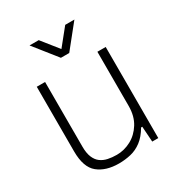

<svg xmlns="http://www.w3.org/2000/svg" viewBox="-175 -836 888 960"><g transform="rotate(-30 269.0 -355.5)"><path d="M232 12Q157 12 112 -24.5Q67 -61 67 -153V-526H115V-153Q115 -115 125 -91Q135 -67 152.5 -54Q170 -41 193.5 -36Q217 -31 244 -31Q287 -31 326.5 -52Q366 -73 391.5 -114Q417 -155 417 -213V-526H465V0H430L424 -89H417Q393 -48 364 -26Q335 -4 301.5 4Q268 12 232 12ZM139 -723H192L283 -609H253L345 -723H398L292 -591H244Z"/></g></svg>

Font: Archivo Thin
Style: Regular
Weight: 250
Designer: Hector Gatti
Foundry: Omnibus-Type
Version: Version 2.001